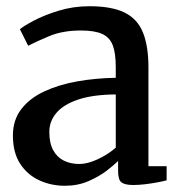

<svg xmlns="http://www.w3.org/2000/svg" viewBox="-20 -586 578 617"><path d="M188.5 11Q144 11 105.8 -6.8Q67.5 -24.5 44.5 -60.2Q21.5 -96 21.5 -150.5Q21.5 -200.5 48.5 -235.5Q75.5 -270.5 122.2 -292.2Q169 -314 228.2 -324.5Q287.5 -335 352 -336V-370.5Q352 -414.5 342.5 -440Q333 -465.5 308.8 -476.8Q284.5 -488 239.5 -488Q181.5 -488 138 -469.8Q94.5 -451.5 70.5 -439L44 -492Q54.5 -501.5 87.8 -519.2Q121 -537 168.2 -551.5Q215.5 -566 267.5 -566Q338.5 -566 380 -545.8Q421.5 -525.5 439.2 -482Q457 -438.5 457 -369.5V-52H515.5V-6.5Q504.5 -3.5 486 0Q467.5 3.5 446.8 6Q426 8.5 408.5 8.5Q381.5 8.5 370.5 0.2Q359.5 -8 359.5 -37.5V-69Q347 -56 322.5 -37.2Q298 -18.5 264 -3.8Q230 11 188.5 11ZM235 -59Q261 -59 294 -74.2Q327 -89.5 352 -111.5V-282.5Q279 -282 231.8 -266.2Q184.5 -250.5 161.5 -223.5Q138.5 -196.5 138.5 -162.5Q138.5 -126 151 -103.2Q163.5 -80.5 185.2 -69.8Q207 -59 235 -59Z"/></svg>

Font: Merriweather 20pt Medium
Style: Regular
Weight: 500
Version: Version 2.100